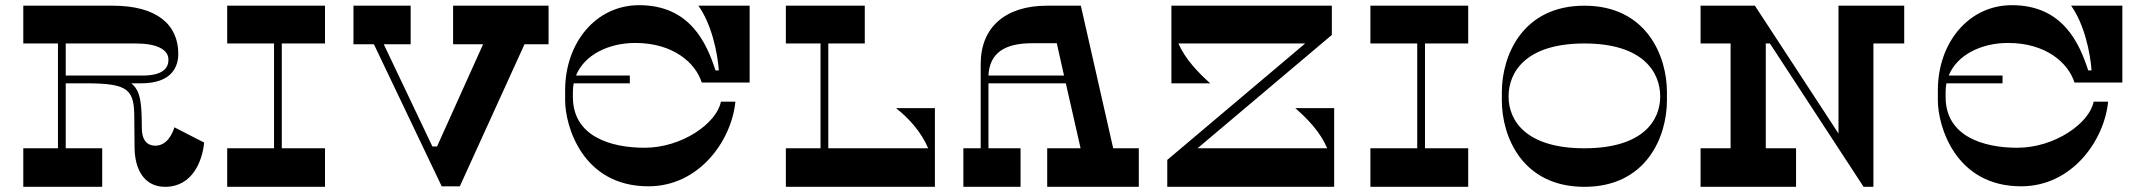

<svg xmlns="http://www.w3.org/2000/svg" viewBox="-20 -722 8292 742"><path d="M654 -230C646 -204 625 -159 580 -159C549 -159 528 -180 528 -228C528 -320 524 -372 487 -400H525C646 -400 669 -466 669 -514C669 -627 586 -700 416 -700H70V-554H204V-149H70V0H375V-149H234V-400H314C480 -400 499 -374 499 -264L500 -155C500 -62 541 0 618 0C724 0 762 -100 769 -171ZM234 -430V-554H504C588 -554 631 -530 631 -491C631 -462 613 -430 531 -430Z M1236 -554V-700H858V-554H1039V-149H858V0H1236V-149H1069V-554Z M2100 -700H1731V-551H1847L1669 -156H1651L1463 -551H1567V-700H1346V-551H1425L1687 -2H1757L2007 -551H2100Z M2435 -556C2582 -556 2668 -479 2692 -403H2877V-700H2679C2731 -627 2753 -517 2758 -450H2745C2711 -555 2647 -702 2450 -702C2283 -702 2164 -557 2164 -373V-334C2164 -238 2229 -2 2486 -2C2682 -2 2807 -178 2822 -329H2766C2750 -246 2616 -151 2471 -151C2340 -151 2194 -195 2194 -347V-367C2194 -378 2195 -389 2197 -400H2414V-430H2206C2238 -510 2332 -556 2435 -556Z M3443 -304C3491 -266 3540 -213 3567 -149H3181V-554H3322V-700H3017V-554H3151V-149H3017V0H3593V-304Z M4282 -149 4157 -700H4026C3866 -700 3770 -617 3770 -475V-149H3703V0H3924V-149H3800V-400H4099L4156 -149H4027V0H4381V-149ZM3800 -430C3804 -516 3861 -555 3969 -555H4064L4092 -430Z M4986 -304C5034 -262 5083 -211 5109 -149H4608L5127 -587V-700H4507V-400H4657C4610 -442 4561 -493 4534 -554H5024L4491 -104V0H5136V-304Z M5654 -554V-700H5276V-554H5457V-149H5276V0H5654V-149H5487V-554Z M6422 -366C6422 -506 6343 -700 6103 -700C5863 -700 5784 -506 5784 -366V-334C5784 -194 5863 0 6103 0C6343 0 6422 -194 6422 -334ZM6103 -149C5876 -149 5810 -257 5810 -349C5810 -443 5876 -554 6103 -554C6330 -554 6396 -443 6396 -349C6396 -257 6330 -149 6103 -149Z M7339 -700H7085V-206L6762 -700H6552V-554H6668V-149H6552V0H6921V-149H6804V-554H6820L7182 0H7220V-554H7339Z M7740 -556C7887 -556 7973 -479 7997 -403H8182V-700H7984C8036 -627 8058 -517 8063 -450H8050C8016 -555 7952 -702 7755 -702C7588 -702 7469 -557 7469 -373V-334C7469 -238 7534 -2 7791 -2C7987 -2 8112 -178 8127 -329H8071C8055 -246 7921 -151 7776 -151C7645 -151 7499 -195 7499 -347V-367C7499 -378 7500 -389 7502 -400H7719V-430H7511C7543 -510 7637 -556 7740 -556Z"/></svg>

Font: Space Cowgirl Bold
Style: Regular
Weight: 700
Designer: Valery Marier
Foundry: Valery Marier
Version: Version 1.000;hotconv 1.0.109;makeotfexe 2.5.65596